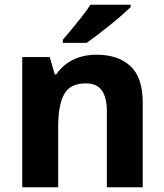

<svg xmlns="http://www.w3.org/2000/svg" viewBox="-20 -786 690 806"><path d="M385.1 -556.4Q475 -556.4 527 -509Q579.1 -461.6 579.1 -355.6V0H428.6V-318Q428.6 -376.9 407.5 -406.4Q386.3 -436 341 -436Q273.3 -436 248.8 -389.6Q224.2 -343.2 224.2 -256V0H73.4V-546.4H188.8L209.9 -473.4H216.1Q234.1 -500.2 259.4 -518.7Q284.7 -537.2 316.3 -546.8Q348 -556.4 385.1 -556.4ZM528.4 -756Q513.9 -742 490.8 -721.7Q467.7 -701.4 440.8 -679.9Q413.9 -658.4 388.5 -638.9Q363.1 -619.4 343.9 -606H243.8V-619.2Q260 -638.2 281.5 -663.9Q302.9 -689.6 324.2 -716.8Q345.5 -744 359.5 -766H528.4Z"/></svg>

Font: Noto Sans Khmer
Style: Regular
Weight: 400
Designer: Danh Hong and the Monotype Design Team
Foundry: Monotype Imaging Inc.
Version: Version 2.003